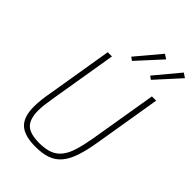

<svg xmlns="http://www.w3.org/2000/svg" viewBox="-274 -1039 1155 1155"><g transform="rotate(45 303.0 -461.5)"><path d="M203 -698 133 -277Q126 -235 122.5 -207Q119 -179 119 -155Q119 -82 151.5 -51Q184 -20 262 -20Q314 -20 349 -33.5Q384 -47 407.5 -77Q431 -107 445.5 -155Q460 -203 472 -272L543 -698H579L509 -275Q496 -195 478 -140.5Q460 -86 432 -52Q404 -18 362.5 -3Q321 12 261 12Q168 12 126 -26.5Q84 -65 84 -153Q84 -181 88 -215.5Q92 -250 99 -287L167 -698ZM307 -764 286 -779 417 -935 446 -916ZM468 -764 447 -779 577 -935 606 -916Z"/></g></svg>

Font: IBM Plex Mono ExtraLight
Style: Italic
Weight: 200
Italic angle: -9°
Monospace: yes
Designer: Mike Abbink, Paul van der Laan, Pieter van Rosmalen
Foundry: Bold Monday
Version: Version 2.3